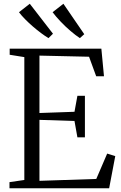

<svg xmlns="http://www.w3.org/2000/svg" viewBox="-20 -1002 646 1022"><path d="M109.5 -44V-698L31.5 -710.5V-743H519.5L533.5 -596H492L454 -700L190 -706V-400.5L376.5 -407L392 -492H432V-271H392L376.5 -358L190 -364V-39.5L492.5 -49.5L550.5 -184.5L593.5 -171L561 0H30.5V-32.5ZM237.5 -799.5Q220 -810 198.5 -826Q177 -842 155 -861Q133 -880 113.5 -899.8Q94 -919.5 81 -937L138.5 -982L262 -822.5L238.5 -799.5ZM404.5 -799.5Q382.5 -814 355.5 -837Q328.5 -860 303 -886.8Q277.5 -913.5 260 -937L317.5 -982L428.5 -820L405.5 -799.5Z"/></svg>

Font: Merriweather 72pt Light
Style: Regular
Weight: 300
Version: Version 2.100